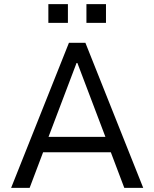

<svg xmlns="http://www.w3.org/2000/svg" viewBox="-20 -913 750 933"><path d="M34 0 315 -705H395L676 0H584L508 -201L549 -173H161L200 -201L124 0ZM352 -607 209 -230 189 -248H521L499 -230L356 -607ZM400 -802V-893H495V-802ZM215 -802V-893H310V-802Z"/></svg>

Font: Nunito Sans 7pt SemiCondensed
Style: Regular
Weight: 400
Width: 4
Designer: Vernon Adams
Foundry: Vernon Adams
Version: Version 3.101;gftools[0.9.27]